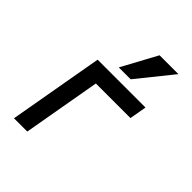

<svg xmlns="http://www.w3.org/2000/svg" viewBox="-226 -930 1052 1052"><g transform="rotate(45 300.0 -404.0)"><path d="M165.5 -551H536.5L519 -452H251L171.5 0H68.5ZM277.5 -603 388.5 -808H534.5L369.5 -603Z"/></g></svg>

Font: JuliaMono BoldItalic
Style: Regular
Weight: 700
Italic angle: -9°
Monospace: yes
Designer: cormullion
Foundry: corm
Version: Version 0.049; ttfautohint (v1.8.4)